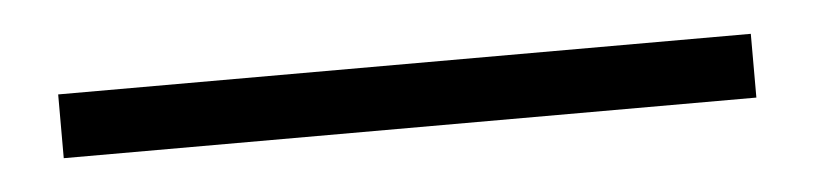

<svg xmlns="http://www.w3.org/2000/svg" viewBox="-23 12 559 132"><g transform="rotate(-5 257.0 78.0)"><path d="M18 100H496V56H18Z"/></g></svg>

Font: Hedvig Letters Serif 24pt
Style: Regular
Weight: 400
Designer: Alexander Örn & Tor Weibull
Foundry: Kanon Foundry
Version: Version 1.000